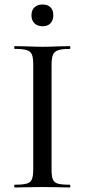

<svg xmlns="http://www.w3.org/2000/svg" viewBox="-20 -829 375 849"><path d="M289.1 -12.2Q291 -12.2 291 -6.1Q291 0 289.1 0Q258.3 0 238.8 -1L166 -2L96.2 -1Q78.1 0 44.9 0Q43 0 43 -6.1Q43 -12.2 44.9 -12.2Q81.1 -12.2 98.1 -17.1Q115.2 -22 121.1 -36.4Q127 -50.8 127 -81.1V-543.9Q127 -573.7 121.1 -587.9Q115.2 -602.1 98.1 -607.4Q81.1 -612.8 44.9 -612.8Q43 -612.8 43 -618.9Q43 -625 44.9 -625L96.2 -624Q140.1 -622.1 168 -622.1Q195.8 -622.1 240.2 -624L289.1 -625Q291 -625 291 -618.9Q291 -612.8 289.1 -612.8Q253.9 -612.8 237.1 -606.9Q220.2 -601.1 214.1 -586.4Q208 -571.8 208 -542V-81.1Q208 -49.8 213.6 -35.9Q219.2 -22 235.6 -17.1Q252 -12.2 289.1 -12.2ZM132.6 -725.8Q119.1 -738.8 119.1 -761.5Q119.1 -784.2 132.6 -796.6Q146 -809.1 168.5 -809.1Q190.9 -809.1 203.4 -796.6Q215.8 -784.2 215.8 -761.7Q215.8 -739.3 203.4 -726.1Q190.9 -712.9 168.5 -712.9Q146 -712.9 132.6 -725.8Z"/></svg>

Font: Cormorant-Medium
Style: Regular
Weight: 500
Designer: Christian Thalmann (Catharsis Fonts)
Version: Version 3.000